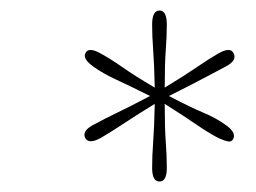

<svg xmlns="http://www.w3.org/2000/svg" viewBox="-20 -767 488 366"><path d="M410 -529Q430 -515 425 -503Q422 -496 414.5 -497.5Q407 -499 396 -504Q377 -514 354.5 -529.5Q332 -545 294 -569Q294 -523 296 -496.5Q298 -470 298 -447Q298 -421 284 -421Q270 -421 270 -447Q270 -470 272 -496.5Q274 -523 275 -569Q236 -545 213.5 -530Q191 -515 172 -504Q150 -492 143 -503Q135 -517 158 -529Q178 -540 202 -551.5Q226 -563 266 -584Q226 -604 201 -615.5Q176 -627 158 -640Q137 -655 143 -666Q149 -678 172 -665Q192 -654 214 -638.5Q236 -623 275 -600Q274 -645 272 -671.5Q270 -698 270 -720Q270 -747 284 -747Q298 -747 298 -720Q298 -698 296 -671.5Q294 -645 294 -600Q332 -623 354.5 -638.5Q377 -654 396 -665Q419 -678 425 -666Q433 -652 410 -640Q391 -630 366.5 -617Q342 -604 302 -584Q342 -563 367 -552.5Q392 -542 410 -529Z"/></svg>

Font: Livvic Thin
Style: Italic
Weight: 250
Italic angle: -10°
Designer: Jacques Le Bailly, Baron von Fonthausen
Version: Version 1.001; ttfautohint (v1.8.2)